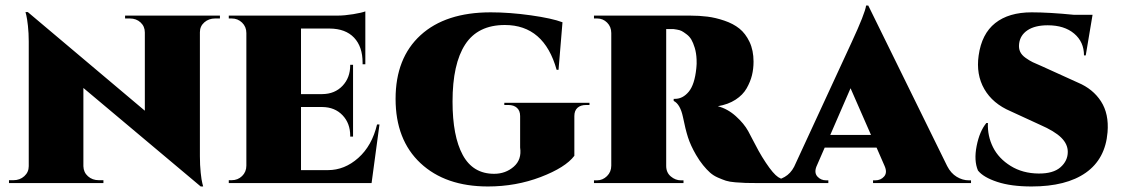

<svg xmlns="http://www.w3.org/2000/svg" viewBox="-20 -656 4024 688"><path d="M428.2 -600.1H768.1V-589.8H751Q728 -589.8 712.2 -575.9Q696.3 -562 696.3 -540.5V-96.7Q696.3 -64 699.2 -36.9Q702.1 -9.8 705.1 1L708 12.2H699.2L278.8 -340.8V-60.5Q279.3 -38.6 295.2 -24.4Q311 -10.3 334 -10.3H350.6V0H12.2V-10.3H28.3Q51.3 -10.3 67.1 -24.7Q83 -39.1 83 -60.5V-507.3Q83 -537.1 80.1 -563.5Q77.1 -589.8 74.2 -601.6L71.3 -612.8H79.6L499 -259.3V-539.6Q499 -561.5 483.6 -575.7Q468.3 -589.8 445.3 -589.8H428.2Z M1339.8 -210 1311.5 0H799.8V-10.3H810.5Q832 -10.3 847.4 -25.1Q862.8 -40 862.8 -62.5V-537.6Q862.8 -560.1 847.4 -575Q832 -589.8 810.5 -589.8H799.8V-600.1H1189.5Q1214.4 -600.1 1245.6 -605.2Q1276.9 -610.4 1289.1 -615.2V-425.8H1279.3V-431.2Q1279.3 -488.8 1248.8 -521Q1218.3 -553.2 1161.6 -553.7H1058.6V-318.8H1135.3Q1179.7 -319.3 1207.3 -348.4Q1234.9 -377.4 1234.9 -421.9V-423.8H1245.1V-166.5H1234.9V-169.9Q1234.9 -214.4 1207.3 -243.2Q1179.7 -272 1135.3 -272.5H1058.6V-46.4H1155.3Q1214.8 -46.4 1263.9 -90.1Q1313 -133.8 1331.1 -210Z M2038.1 -240.2V-97.7Q2006.3 -55.7 1917.5 -21.7Q1828.6 12.2 1728.5 12.2Q1576.2 12.2 1486.8 -71.3Q1397.5 -154.8 1397.5 -301.8Q1397.5 -448.2 1487.1 -530Q1576.7 -611.8 1738.3 -611.8Q1806.2 -611.8 1882.3 -601.1Q1958.5 -590.3 1995.6 -576.2L1981.4 -405.8H1974.6Q1929.7 -566.4 1789.1 -566.4Q1692.4 -566.4 1647 -496.8Q1601.6 -427.2 1601.6 -292Q1601.6 -168 1638.2 -100.6Q1674.8 -33.2 1750.5 -33.2Q1791.5 -33.2 1820.8 -58.6Q1850.1 -84 1843.8 -127.4V-240.2Q1843.8 -259.3 1832.5 -269.5Q1821.3 -279.8 1801.3 -279.8H1787.1V-287.6H2092.3V-279.8H2080.6Q2060.1 -279.8 2049.1 -269.5Q2038.1 -259.3 2038.1 -240.2Z M2108.4 -600.1H2452.1Q2485.8 -600.1 2514.9 -596.4Q2543.9 -592.8 2575.7 -582Q2607.4 -571.3 2629.4 -553.7Q2651.4 -536.1 2665.8 -505.9Q2680.2 -475.6 2680.2 -435.1Q2680.2 -409.7 2674.6 -386.5Q2668.9 -363.3 2655.5 -339.6Q2642.1 -315.9 2615.7 -298.8Q2589.4 -281.7 2552.2 -275.4Q2587.4 -266.1 2616.7 -239.7Q2646 -213.4 2661.1 -186Q2665.5 -178.2 2675.8 -158Q2686 -137.7 2698.2 -115.7Q2710.4 -93.8 2724.1 -73.2Q2751 -32.7 2768.6 -21.2Q2786.1 -9.8 2813 -9.8V0H2695.3Q2667 0 2651.9 -0.5Q2636.7 -1 2615.2 -2.7Q2593.8 -4.4 2581.1 -8.5Q2568.4 -12.7 2552.2 -19.8Q2536.1 -26.9 2524.2 -37.6Q2512.2 -48.3 2499.3 -64.2Q2486.3 -80.1 2474.1 -101.1Q2454.6 -134.8 2445.3 -163.8Q2436 -192.9 2427.2 -236.8Q2417.5 -282.7 2394 -294.4V-301.8H2398.9Q2426.8 -301.8 2448 -327.4Q2469.2 -353 2475.1 -411.1Q2475.1 -412.1 2475.6 -417Q2476.1 -421.9 2476.3 -427.5Q2476.6 -433.1 2476.1 -442.9Q2475.1 -466.3 2469.5 -484.6Q2463.9 -502.9 2457.3 -514.2Q2450.7 -525.4 2439.9 -533.4Q2429.2 -541.5 2422.6 -544.9Q2416 -548.3 2405.5 -550Q2395 -551.8 2393.6 -551.8Q2392.1 -551.8 2387.2 -551.8H2367.2V-61.5Q2367.2 -37.6 2383.8 -23.7Q2400.4 -9.8 2419.9 -9.8H2429.2V0H2108.4V-9.8H2119.1Q2139.6 -9.8 2155 -24.9Q2170.4 -40 2170.4 -62.5V-537.6Q2170.4 -560.1 2155.5 -575Q2140.6 -589.8 2120.1 -589.8H2108.4Z M3091.3 -636.2 3374 -61Q3387.2 -35.2 3408.2 -22.5Q3429.2 -9.8 3451.7 -9.8H3459.5V0H3108.4V-9.8H3116.2Q3136.2 -9.8 3148.2 -23.7Q3160.2 -37.6 3149.9 -61L3121.1 -127H2935.1L2905.3 -58.6Q2897 -36.6 2909.2 -23.2Q2921.4 -9.8 2940.4 -9.8H2948.2V0H2741.7V-9.8H2749.5Q2770.5 -9.8 2791.7 -22Q2813 -34.2 2825.7 -58.6L3031.2 -503.4Q3080.1 -608.9 3083.5 -636.2ZM2955.1 -172.4H3101.1L3027.8 -339.8Z M3712.9 -418.9 3842.8 -359.9Q3896.5 -337.4 3925.3 -292.7Q3954.1 -248 3948.7 -182.1Q3940.9 -86.4 3870.8 -37.1Q3800.8 12.2 3676.3 12.2Q3603 12.2 3553.5 -4.2Q3503.9 -20.5 3484.4 -44.9Q3469.2 -80.6 3479.7 -133.3Q3490.2 -186 3514.6 -215.3H3520Q3518.1 -168.9 3538.3 -128.4Q3558.6 -87.9 3601.6 -61.3Q3644.5 -34.7 3701.7 -34.2Q3753.9 -33.7 3780 -56.6Q3806.2 -79.6 3806.2 -111.8Q3806.2 -139.6 3782.7 -162.8Q3759.3 -186 3706.5 -209L3601.6 -257.3Q3537.1 -284.7 3507.1 -336.9Q3477.1 -389.2 3486.8 -457Q3497.6 -534.7 3546.1 -573.2Q3594.7 -611.8 3676.8 -611.8Q3738.8 -611.8 3827.6 -603H3895L3870.6 -457.5H3864.3Q3864.3 -505.9 3829.1 -535.6Q3793.9 -565.4 3734.4 -565.4Q3688.5 -565.4 3661.9 -547.6Q3635.3 -529.8 3631.8 -499Q3629.9 -482.9 3635.5 -470.7Q3641.1 -458.5 3655.3 -448.5Q3669.4 -438.5 3680.7 -433.1Q3691.9 -427.7 3712.9 -418.9Z"/></svg>

Font: Cinzel Black
Style: Regular
Weight: 900
Designer: Natanael Gama
Version: Version 1.001;PS 001.001;hotconv 1.0.56;makeotf.lib2.0.21325